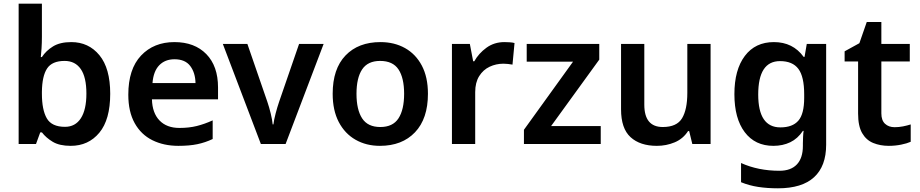

<svg xmlns="http://www.w3.org/2000/svg" viewBox="-20 -780 4981 1040"><path d="M207 -580Q207 -548 205 -518Q203 -488 201 -471H207Q229 -505 267 -528.5Q305 -552 366 -552Q460 -552 518.5 -481Q577 -410 577 -272Q577 -132 518 -61Q459 10 363 10Q302 10 265.5 -12Q229 -34 207 -63H198L175 0H81V-760H207ZM330 -450Q262 -450 235 -409Q208 -368 207 -283V-272Q207 -185 233.5 -139Q260 -93 332 -93Q388 -93 418 -139.5Q448 -186 448 -273Q448 -362 417.5 -406Q387 -450 330 -450Z M925 -552Q1034 -552 1097.5 -487Q1161 -422 1161 -306V-242H803Q805 -168 844 -127.5Q883 -87 952 -87Q1004 -87 1046 -97.5Q1088 -108 1132 -128V-27Q1092 -8 1049 1Q1006 10 946 10Q867 10 805.5 -20.5Q744 -51 709.5 -113Q675 -175 675 -267Q675 -406 744 -479Q813 -552 925 -552ZM925 -459Q874 -459 842.5 -426.5Q811 -394 806 -330H1039Q1038 -386 1010.5 -422.5Q983 -459 925 -459Z M1393 0 1187 -542H1320L1428 -229Q1438 -200 1446.5 -165Q1455 -130 1457 -106H1461Q1464 -131 1473 -165.5Q1482 -200 1492 -229L1600 -542H1733L1527 0Z M2298 -272Q2298 -137 2228 -63.5Q2158 10 2038 10Q1964 10 1906 -23Q1848 -56 1815 -119Q1782 -182 1782 -272Q1782 -407 1851.5 -479.5Q1921 -552 2041 -552Q2116 -552 2174 -519.5Q2232 -487 2265 -424.5Q2298 -362 2298 -272ZM1911 -272Q1911 -186 1941.5 -139Q1972 -92 2040 -92Q2108 -92 2138.5 -139Q2169 -186 2169 -272Q2169 -358 2138.5 -404Q2108 -450 2039 -450Q1972 -450 1941.5 -404Q1911 -358 1911 -272Z M2712 -552Q2725 -552 2740.5 -551Q2756 -550 2767 -547L2756 -430Q2746 -432 2732 -433.5Q2718 -435 2707 -435Q2667 -435 2632 -418.5Q2597 -402 2575.5 -367.5Q2554 -333 2554 -281V0H2428V-542H2525L2543 -448H2549Q2573 -491 2615 -521.5Q2657 -552 2712 -552Z M3234 0H2818V-77L3084 -446H2833V-542H3226V-457L2965 -97H3234Z M3829 -542V0H3730L3713 -70H3707Q3680 -28 3634.5 -9Q3589 10 3538 10Q3447 10 3395.5 -37Q3344 -84 3344 -188V-542H3470V-213Q3470 -92 3570 -92Q3646 -92 3674.5 -139.5Q3703 -187 3703 -277V-542Z M4172 -552Q4275 -552 4333 -472H4338L4350 -542H4455V4Q4455 120 4389.5 180Q4324 240 4194 240Q4136 240 4087 232.5Q4038 225 3994 207V103Q4087 145 4202 145Q4264 145 4296.5 110.5Q4329 76 4329 10V-4Q4329 -19 4330 -39Q4331 -59 4333 -71H4329Q4301 -29 4260.5 -9.5Q4220 10 4169 10Q4070 10 4014 -64Q3958 -138 3958 -270Q3958 -402 4014.5 -477Q4071 -552 4172 -552ZM4205 -449Q4087 -449 4087 -268Q4087 -90 4207 -90Q4273 -90 4304.5 -126.5Q4336 -163 4336 -250V-269Q4336 -365 4304.5 -407Q4273 -449 4205 -449Z M4826 -91Q4849 -91 4871.5 -95.5Q4894 -100 4913 -106V-12Q4893 -3 4861 3.5Q4829 10 4794 10Q4748 10 4710 -5.5Q4672 -21 4650 -59Q4628 -97 4628 -165V-447H4555V-502L4635 -546L4675 -661H4754V-542H4908V-447H4754V-166Q4754 -128 4774 -109.5Q4794 -91 4826 -91Z"/></svg>

Font: Noto Sans Malayalam SemiBold
Style: Regular
Weight: 600
Designer: Jelle Bosma - Monotype Design Team
Foundry: Monotype Imaging Inc.
Version: Version 2.104; ttfautohint (v1.8.4.7-5d5b)